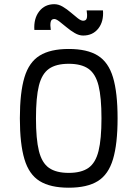

<svg xmlns="http://www.w3.org/2000/svg" viewBox="-20 -860 640 894"><path d="M300 14Q214.5 14 164.8 -16.8Q115 -47.5 93.8 -118.8Q72.5 -190 72.5 -309Q72.5 -429 93.8 -499.8Q115 -570.5 164.8 -601.2Q214.5 -632 300 -632Q386 -632 435.5 -601.2Q485 -570.5 506.2 -499.8Q527.5 -429 527.5 -309Q527.5 -190 506.2 -118.8Q485 -47.5 435.5 -16.8Q386 14 300 14ZM300 -55Q358.5 -55 391.8 -78.2Q425 -101.5 438.8 -157Q452.5 -212.5 452.5 -309Q452.5 -406.5 438.8 -461.5Q425 -516.5 391.8 -539.8Q358.5 -563 300 -563Q241.5 -563 208.2 -539.8Q175 -516.5 161.2 -461.5Q147.5 -406.5 147.5 -309Q147.5 -212.5 161.2 -157Q175 -101.5 208.2 -78.2Q241.5 -55 300 -55ZM367 -694.5Q348 -694.5 328.2 -706Q308.5 -717.5 290 -733Q271.5 -748.5 256.5 -760Q241.5 -771.5 233 -771.5Q218.5 -771.5 215.8 -757.2Q213 -743 216.5 -720.5H140Q136.5 -773.5 162.5 -807Q188.5 -840.5 233 -840.5Q252.5 -840.5 272 -829Q291.5 -817.5 309.5 -802Q327.5 -786.5 342.2 -775Q357 -763.5 367 -763.5Q382 -763.5 384.5 -776.8Q387 -790 383.5 -811.5H459.5Q463.5 -760 437.8 -727.2Q412 -694.5 367 -694.5Z"/></svg>

Font: Victor Mono Thin
Style: Regular
Weight: 100
Monospace: yes
Designer: Rune Bjørnerås
Version: Version 1.561;gftools[0.9.30]